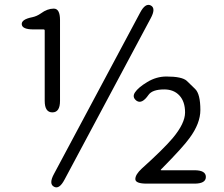

<svg xmlns="http://www.w3.org/2000/svg" viewBox="-20 -768 935 803"><path d="M206 13Q183 1 206 -41L566 -715Q588 -757 611 -745Q633 -733 610 -691L250 -17Q228 25 206 13ZM594 0Q546 0 546 -19Q546 -38 573 -63Q663 -144 702 -190Q754 -252 754 -297.5Q754 -343 730.5 -368.5Q707 -394 667 -394Q617 -394 601 -371Q574 -332 552 -346Q531 -361 544.5 -381.5Q558 -402 596 -425Q634 -448 676 -448Q741 -448 761 -430Q779 -413 796 -396Q818 -375 818 -308Q818 -252 773 -191Q745 -152 659 -65L654 -60Q650 -56 655 -56H793Q841 -56 841 -28Q841 0 793 0ZM199 -298Q167 -298 167 -346V-640Q167 -645 162 -645H120Q73 -645 71 -666Q69 -687 115 -696Q134 -700 151 -712Q178 -732 205 -732Q231 -732 231 -684V-346Q231 -298 199 -298Z"/></svg>

Font: Resource Han Rounded JP Normal
Style: Regular
Weight: 350
Designer: Cyano Hao (round all glyphs); Ryoko NISHIZUKA 西塚涼子 (kana, bopomofo & ideographs); Paul D. Hunt (Latin, Greek & Cyrillic)
Foundry: Cyano Hao
Version: 0.990